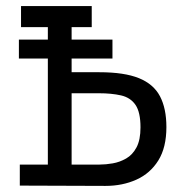

<svg xmlns="http://www.w3.org/2000/svg" viewBox="-20 -610 611 630"><path d="M42 -480H349V-418H42ZM306 -373Q388 -373 436 -353.5Q484 -334 505 -294Q526 -254 526 -193Q526 -126 499.5 -83.5Q473 -41 427.5 -20.5Q382 0 326 0L45 -1V-70H137V-521H49V-590H281V-521H215V-373ZM307 -70Q327 -70 350 -74Q373 -78 394 -90Q415 -102 428 -126.5Q441 -151 441 -192Q441 -242 424.5 -266Q408 -290 377 -297Q346 -304 305 -304H215V-70Z"/></svg>

Font: Podkova VF Beta
Style: Regular
Weight: 400
Designer: Ilya Yudin
Foundry: Cyreal (www.cyreal.org)
Version: Version 2.100